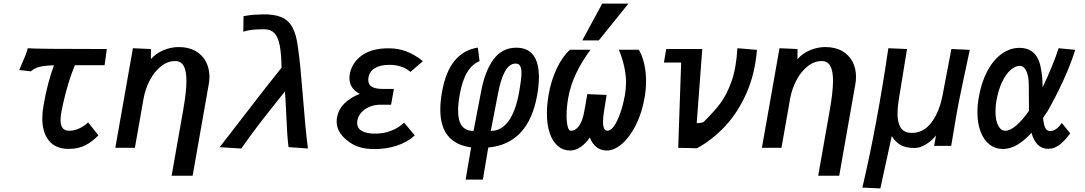

<svg xmlns="http://www.w3.org/2000/svg" viewBox="-20 -823 6040 1069"><path d="M94.5 -450.5Q111.5 -489 121.5 -514.2Q131.5 -539.5 134.5 -554.5Q173.5 -550 574.5 -550L562.5 -460H397Q357.5 -365 331 -244.5Q324 -214 320.5 -192.8Q317 -171.5 317 -154Q317 -125.5 328.5 -110.2Q340 -95 366.5 -95Q393 -95 421.2 -108Q449.5 -121 470.5 -141.5L528 -69.5Q495 -35.5 456.2 -14.8Q417.5 6 362 6Q289.5 6 252.5 -39.8Q215.5 -85.5 215.5 -164Q215.5 -197 222.5 -236.5Q243.5 -359.5 280.5 -459.5Q229.5 -458 200.8 -451Q172 -444 152 -426L87 -433Z M1018 -373.5Q1018 -428 1003 -455.5Q988 -483 955.5 -483Q913.5 -483 876.8 -454Q840 -425 814.5 -376.8Q789 -328.5 779 -272.5L731 0H622L649.5 -155.5L670 -271.5L720 -554.5L820.5 -550L820 -493.5Q847 -525 889 -543Q931 -561 975 -561Q1030.5 -561 1069 -538.8Q1107.5 -516.5 1126.8 -479.2Q1146 -442 1146 -396Q1146 -374.5 1142.5 -355.5L1052.5 155.5H935.5L1000 -210.5Q1018 -313 1018 -373.5Z M1336 -175.5Q1468 -347.5 1547.5 -446Q1546.5 -526 1537 -572.2Q1527.5 -618.5 1507 -639.2Q1486.5 -660 1451.5 -660Q1413 -660 1387.8 -657.5Q1362.5 -655 1334.5 -646.5L1336 -733Q1369.5 -739 1387.8 -740.5Q1406 -742 1441 -743Q1505.5 -744.5 1545.8 -727.8Q1586 -711 1608.2 -670.5Q1630.5 -630 1639 -558.5Q1647 -503.5 1652.5 -445.5Q1658 -387.5 1665.5 -296Q1679.5 -113 1694.5 4L1586.5 -4Q1582 -39.5 1579.2 -81.2Q1576.5 -123 1573.5 -191Q1569.5 -277 1566.5 -314L1523 -259.5Q1461 -182 1417 -124.5Q1373 -67 1323.5 4L1203 -3.5Q1249.5 -63 1336 -175.5Z M1911 -42.5Q1882.5 -66 1868.5 -91.2Q1854.5 -116.5 1854.5 -146.5Q1854.5 -159.5 1856.5 -170Q1872 -255.5 1983 -300.5Q1956 -314 1940.8 -336.2Q1925.5 -358.5 1925.5 -388.5Q1925.5 -399 1928 -413Q1934 -444.5 1952.8 -472Q1971.5 -499.5 2000 -518Q2054.5 -554 2141.5 -554Q2173 -554 2195.2 -549.8Q2217.5 -545.5 2239 -538Q2288.5 -520 2334.5 -482.5L2265 -422.5Q2220.5 -462 2148 -462Q2097 -462 2066.5 -443.2Q2036 -424.5 2031 -387.5Q2030.5 -384 2030.5 -377.5Q2030.5 -352 2050 -340Q2069.5 -328 2109.5 -328H2173L2157.5 -240H2095.5Q2065 -240 2037.5 -228.5Q2010 -217 1991.8 -196.8Q1973.5 -176.5 1969.5 -150.5Q1968.5 -142.5 1968.5 -139Q1968.5 -109.5 1994.2 -94.2Q2020 -79 2068 -79Q2163.5 -79 2230 -140L2289.5 -69Q2247.5 -31 2189.2 -12Q2131 7 2065.5 7Q2015 7 1978.8 -4.8Q1942.5 -16.5 1911 -42.5Z M2603 -2.5Q2431.5 -25 2431.5 -213Q2431.5 -258.5 2441 -311Q2479.5 -532.5 2640.5 -558L2650 -482.5Q2608.5 -466 2580.8 -419.8Q2553 -373.5 2539.5 -295Q2530.5 -245 2530.5 -208Q2530.5 -149.5 2552.2 -121.8Q2574 -94 2616.5 -94L2657.5 -307Q2678 -423.5 2726.2 -490.5Q2774.5 -557.5 2854.5 -557.5Q2917.5 -557.5 2949 -516Q2980.5 -474.5 2980.5 -394Q2980.5 -348 2971 -294Q2923 -22.5 2698.5 -1.5L2668.5 177H2572.5ZM2870.5 -311Q2883.5 -384 2883.5 -416Q2883.5 -442 2876 -455.5Q2868.5 -469 2851 -469Q2814.5 -469 2790.2 -422.8Q2766 -376.5 2752 -298L2712.5 -94Q2772.5 -94 2812.2 -150Q2852 -206 2870.5 -311Z M3025 -191Q3025 -242.5 3035 -297.5Q3048.5 -375.5 3079.8 -441.5Q3111 -507.5 3153 -546H3267.5Q3218 -478.5 3187 -412.8Q3156 -347 3143.5 -277.5Q3134.5 -225 3134.5 -180Q3134.5 -141.5 3140.8 -118.2Q3147 -95 3158.5 -95Q3184 -95 3204 -122.2Q3224 -149.5 3234 -207.5L3250 -299L3357.5 -294.5Q3349.5 -249 3342.5 -200.5Q3337.5 -168.5 3337.5 -145.5Q3337.5 -95 3362.5 -95Q3380 -95 3398.8 -121.2Q3417.5 -147.5 3433.5 -193.2Q3449.5 -239 3459.5 -294.5Q3465.5 -329 3465.5 -363Q3465.5 -448 3426 -546H3536.5Q3555.5 -515.5 3566.2 -470Q3577 -424.5 3577 -371.5Q3577 -325.5 3569 -280.5Q3554 -193.5 3520 -126.2Q3486 -59 3443 -22Q3400 15 3358.5 15Q3325.5 15 3301.2 -4Q3277 -23 3264 -57.5Q3241 -23.5 3212 -4.2Q3183 15 3154.5 15Q3115.5 15 3086.2 -9.8Q3057 -34.5 3041 -81Q3025 -127.5 3025 -191ZM3222 -598 3333 -803H3479L3314 -598Z M3772.5 -475H3676.5L3689.5 -550H3890L3859 -137Q3866 -137 3880 -139Q3894 -141 3897 -143.5Q3955 -200.5 3990.5 -247.5Q4026 -294.5 4052.8 -369.5Q4079.5 -444.5 4085.5 -554.5L4194.5 -545.5Q4183.5 -411.5 4136 -304Q4088.5 -196.5 4017.5 -120.5Q3946.5 -44.5 3860.5 2.5L3756 0Z M4618 -373.5Q4618 -428 4603 -455.5Q4588 -483 4555.5 -483Q4513.5 -483 4476.8 -454Q4440 -425 4414.5 -376.8Q4389 -328.5 4379 -272.5L4331 0H4222L4249.5 -155.5L4270 -271.5L4320 -554.5L4420.5 -550L4420 -493.5Q4447 -525 4489 -543Q4531 -561 4575 -561Q4630.5 -561 4669 -538.8Q4707.5 -516.5 4726.8 -479.2Q4746 -442 4746 -396Q4746 -374.5 4742.5 -355.5L4652.5 155.5H4535.5L4600 -210.5Q4618 -313 4618 -373.5Z M4926 -554.5 5030 -550 4984 -267.5Q4977 -224.5 4977 -191Q4977 -139 4995.8 -111Q5014.5 -83 5057.5 -83Q5122 -83 5165.8 -140.8Q5209.5 -198.5 5227.5 -290.5L5277 -550L5379.5 -545.5Q5364.5 -478.5 5340.5 -363Q5316.5 -247.5 5307 -194.5L5276 -11H5181L5191.5 -69Q5167 -38 5134.2 -18.5Q5101.5 1 5072 1Q5025.5 1 4996 -14.8Q4966.5 -30.5 4945 -65.5L4881.5 226L4781.5 221.5Q4863.5 -128.5 4926 -554.5Z M5422 -198Q5422 -240 5430 -283.5Q5444.5 -366 5477.5 -427.8Q5510.5 -489.5 5556.8 -523Q5603 -556.5 5656 -556.5Q5708.5 -556.5 5738.5 -525.2Q5768.5 -494 5776.5 -435Q5784 -401 5785 -337Q5810.5 -389.5 5836 -451.5Q5861.5 -513.5 5874 -554.5L5966.5 -545.5Q5940.5 -462 5898.5 -371.2Q5856.5 -280.5 5813 -204.5L5787.5 -166.5Q5791 -129.5 5799.5 -111.5Q5808 -93.5 5827 -93.5Q5845.5 -93.5 5862 -106Q5878.5 -118.5 5891.5 -138.5L5938.5 -81Q5913.5 -45 5883.2 -19.8Q5853 5.5 5815 5.5Q5781.5 5.5 5758.2 -17.2Q5735 -40 5723 -83.5Q5640.5 6.5 5565.5 6.5Q5521 6.5 5488.8 -19Q5456.5 -44.5 5439.2 -90.8Q5422 -137 5422 -198ZM5522.5 -202.5Q5522.5 -153.5 5537.5 -124.2Q5552.5 -95 5577.5 -95Q5604.5 -95 5639 -125Q5673.5 -155 5709 -206V-211Q5708.5 -228.5 5708.5 -275.5Q5708.5 -321 5708 -348.2Q5707.5 -375.5 5705 -390.5Q5701 -418 5688.8 -437.2Q5676.5 -456.5 5658 -456.5Q5632.5 -456.5 5606.2 -433.2Q5580 -410 5559.2 -366.2Q5538.5 -322.5 5528 -264Q5522.5 -234 5522.5 -202.5Z"/></svg>

Font: JuliaMono
Style: Bold Italic
Weight: 700
Italic angle: -9°
Monospace: yes
Designer: cormullion
Foundry: corm
Version: Version 0.057; ttfautohint (v1.8.4)